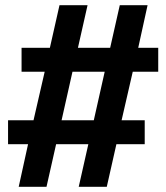

<svg xmlns="http://www.w3.org/2000/svg" viewBox="-20 -737 640 739"><path d="M52 -18 88 -182H11V-274H109L152 -461H63V-553H172L209 -717H317L280 -553H404L441 -717H548L512 -553H589V-461H491L448 -274H537V-182H428L391 -18H283L320 -182H196L159 -18ZM217 -274H341L383 -461H259Z"/></svg>

Font: Iosevka SS04 Semibold Extended
Style: Regular
Weight: 600
Width: 7
Monospace: yes
Designer: Belleve Invis
Foundry: Belleve Invis
Version: Version 19.0.0; ttfautohint (v1.8.4)